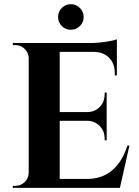

<svg xmlns="http://www.w3.org/2000/svg" viewBox="-20 -908 671 928"><path d="M322.3 -764.2Q296.9 -764.2 278.8 -782Q260.7 -799.8 260.7 -825.7Q260.7 -851.6 278.8 -869.6Q296.9 -887.7 322.3 -887.7Q347.7 -887.7 366 -869.6Q384.3 -851.6 384.3 -825.7Q384.3 -800.3 366.2 -782.2Q348.1 -764.2 322.3 -764.2ZM605.5 -204.1 559.6 0H42V-9.8H54.7Q81.1 -9.8 99.6 -28.3Q118.2 -46.9 118.7 -72.8V-630.4Q116.7 -655.3 98.4 -672.6Q80.1 -689.9 54.7 -689.9H42V-700.2H425.3Q456.5 -700.7 493.4 -706.3Q530.3 -711.9 544.9 -718.3V-543.5H534.7V-555.2Q534.7 -600.1 508.3 -627.7Q481.9 -655.3 437 -657.2H268.6V-366.2H401.4Q438.5 -366.7 462.2 -391.1Q485.8 -415.5 485.8 -452.1V-460.4L495.6 -460.9V-229.5L485.8 -230V-238.3Q485.8 -274.4 462.2 -298.8Q438.5 -323.2 402.3 -324.2H268.6V-43H399.9Q473.1 -43 522.5 -85.2Q571.8 -127.4 595.7 -204.1Z"/></svg>

Font: Cinzel Bold
Style: Regular
Weight: 700
Designer: Natanael Gama
Version: Version 1.001;PS 001.001;hotconv 1.0.56;makeotf.lib2.0.21325